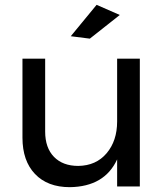

<svg xmlns="http://www.w3.org/2000/svg" viewBox="-20 -772 689 795"><path d="M559 -529V0H465V-112Q413 1 269 3Q177 3 125 -51.5Q73 -106 73 -202V-529H167V-227Q167 -160 203.5 -122.5Q240 -85 304 -85Q378 -86 421.5 -137.5Q465 -189 465 -269V-529ZM380 -752 476 -710 352 -612 273 -622Z"/></svg>

Font: Gontserrat
Style: Regular
Weight: 400
Designer: Julieta Ulanovsky
Foundry: Julieta Ulanovsky
Version: Version 6.001